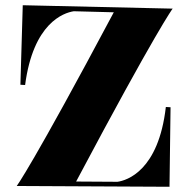

<svg xmlns="http://www.w3.org/2000/svg" viewBox="-20 -714 731 734"><path d="M628 0 632 -304 614 -305C586 -61 465 -24 429 -19L271 -20C580 -602 640 -681 640 -681L67 -694L58 -390L76 -389C107 -626 223 -665 262 -671L415 -667C103 -81 44 -3 44 -3Z"/></svg>

Font: Purple Purse
Style: Regular
Weight: 400
Designer: Astigmatic (AOETI)
Foundry: Astigmatic (AOETI)
Version: Version 1.000